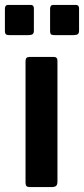

<svg xmlns="http://www.w3.org/2000/svg" viewBox="-41 -762 342 782"><path d="M193 -22Q193 -10 187.5 -5Q182 0 169 0H82Q71 0 67 -4Q63 -8 63 -18V-513Q63 -530 78 -530H179Q193 -530 193 -514ZM97 -637Q97 -627 92 -623Q87 -619 76 -619H-4Q-14 -619 -17.5 -623Q-21 -627 -21 -635V-726Q-21 -742 -8 -742H84Q97 -742 97 -728ZM281 -637Q281 -627 276 -623Q271 -619 259 -619H180Q170 -619 166.5 -622.5Q163 -626 163 -635V-726Q163 -742 176 -742H268Q281 -742 281 -728Z"/></svg>

Font: n
Style: Regular
Weight: 600
Designer: Pablo Impallari, Rodrigo Fuenzalida
Foundry: Impallari Type
Version: Version 1.002; ttfautohint (v1.5)